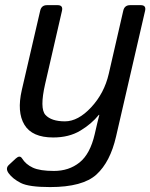

<svg xmlns="http://www.w3.org/2000/svg" viewBox="-20 -533 592 756"><path d="M65.9 -178.7 138.2 -490.7Q143.1 -512.7 165 -512.7H207Q229 -512.7 224.1 -490.7L157.7 -202.1Q135.7 -106 158.9 -80.6Q182.1 -55.2 235.8 -55.2Q287.6 -55.2 339.1 -110.6Q390.6 -166 408.2 -242.2L465.3 -490.7Q470.2 -512.7 492.2 -512.7H534.2Q556.2 -512.7 551.3 -490.7L437 4.4Q414.1 104.5 359.9 154.1Q305.7 203.6 177.2 203.6Q93.8 203.6 62 187.5Q30.3 171.4 14.2 149.4Q0 129.9 15.1 116.2L42.5 90.8Q58.1 76.7 66.9 90.8Q81.5 114.3 109.4 127.2Q137.2 140.1 192.4 140.1Q251.5 140.1 293.2 106.7Q335 73.2 353 -4.9Q364.3 -54.7 371.1 -80.6H369.1Q340.3 -44.9 295.9 -18.3Q251.5 8.3 189.5 8.3Q106.4 8.3 76.2 -41.7Q45.9 -91.8 65.9 -178.7Z"/></svg>

Font: Istok Web
Style: Italic
Weight: 400
Italic angle: -13°
Designer: Andrey V. Panov
Foundry: Andrey V. Panov
Version: Version 1.0.2g